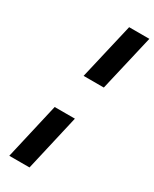

<svg xmlns="http://www.w3.org/2000/svg" viewBox="-245 -903 879 1094"><g transform="rotate(30 194.0 -356.0)"><path d="M255 -844H388L302 -474H169ZM115 -238H248L163 132H30Z"/></g></svg>

Font: Arvo
Style: Bold Italic
Weight: 700
Italic angle: -13°
Designer: Anton Koovit (Cyrillic Expansion: Cyreal)
Foundry: Anton Koovit, Yassin Baggar
Version: Version 3.000